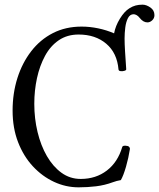

<svg xmlns="http://www.w3.org/2000/svg" viewBox="-20 -790 682 823"><path d="M317 13Q262 13 211.5 -10.5Q161 -34 121 -77Q81 -120 57.5 -180.5Q34 -241 34 -316Q34 -390 54.5 -455Q75 -520 113.5 -570Q152 -620 206.5 -648Q261 -676 330 -676Q365 -676 401 -668.5Q437 -661 469 -647Q475 -679 494 -710Q513 -741 534 -754Q548 -763 561.5 -766.5Q575 -770 591 -770Q607 -770 624.5 -758Q642 -746 642 -725Q642 -712 632.5 -703Q623 -694 612 -694Q594 -694 579 -713Q572 -722 565 -725.5Q558 -729 553 -729Q537 -729 528.5 -712.5Q520 -696 517 -672Q514 -648 514 -625Q514 -602 516 -570Q518 -538 521 -494Q522 -489 513.5 -486.5Q505 -484 497 -485Q489 -486 488 -492Q482 -563 435.5 -602.5Q389 -642 317 -642Q268 -642 232 -617.5Q196 -593 173 -550.5Q150 -508 138.5 -455Q127 -402 127 -345Q127 -282 141 -224Q155 -166 181 -121Q207 -76 243.5 -49.5Q280 -23 326 -23Q391 -23 438 -59Q485 -95 504 -160Q506 -166 517.5 -165.5Q529 -165 533 -161Q537 -157 537 -152Q531 -113 520 -75Q509 -37 498 -18Q480 -15 464 -9Q429 4 392 8.5Q355 13 317 13Z"/></svg>

Font: Junicode Two Beta Condensed
Style: Regular
Weight: 400
Width: 3
Designer: Peter S. Baker
Foundry: Briery Creek Software
Version: Version 1.053; ttfautohint (v1.8.4)